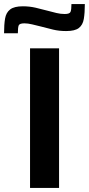

<svg xmlns="http://www.w3.org/2000/svg" viewBox="-48 -926 438 946"><path d="M100 0V-688H243V0ZM-28 -762Q-28 -805 -23 -834.5Q-18 -864 2 -879.5Q22 -895 65 -895Q97 -895 127.5 -888Q158 -881 187 -873Q210 -867 230 -862Q250 -857 271 -857Q295 -857 299.5 -867.5Q304 -878 304 -906H370Q370 -863 365 -833Q360 -803 340.5 -788Q321 -773 278 -773Q243 -773 214 -780Q185 -787 155 -795Q131 -801 110 -806Q89 -811 72 -811Q48 -811 44 -800.5Q40 -790 40 -762Z"/></svg>

Font: Saira Expanded SemiBold
Style: Regular
Weight: 600
Width: 7
Designer: Hector Gatti with collaboration of the Omnibus-Type team
Foundry: Omnibus-Type
Version: Version 1.100; ttfautohint (v1.8.3)